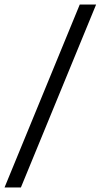

<svg xmlns="http://www.w3.org/2000/svg" viewBox="-26 -707 443 845"><path d="M325 -687H397L66 118H-6Z"/></svg>

Font: Grenze Medium
Style: Italic
Weight: 500
Italic angle: -10°
Designer: Renata Polastri
Foundry: Omnibus-Type
Version: Version 1.002; ttfautohint (v1.8)